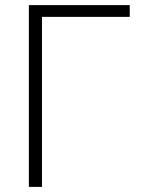

<svg xmlns="http://www.w3.org/2000/svg" viewBox="-20 -730 549 750"><path d="M92.8 0V-710H486.8V-664.1H144V0Z"/></svg>

Font: Rawline Light
Style: Regular
Weight: 300
Designer: Matt McInerney, Pablo Impallari, Rodrigo Fuenzalida
Foundry: Matt McInerney, Pablo Impallari, Rodrigo Fuenzalida
Version: Version 4.020;PS 004.020;hotconv 1.0.88;makeotf.lib2.5.64775